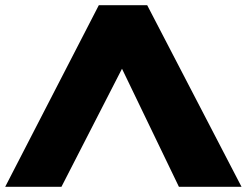

<svg xmlns="http://www.w3.org/2000/svg" viewBox="-20 -720 951 740"><path d="M0 0 360.9 -700H547.3L910.9 0H669.6L450.2 -455.1L216.8 0Z"/></svg>

Font: Science Gothic
Style: Regular
Weight: 400
Designer: Thomas Phinney, Vassil Kateliev, Brandon Buerkle
Foundry: Font Detective LLC
Version: Version 1.018